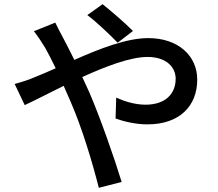

<svg xmlns="http://www.w3.org/2000/svg" viewBox="-20 -839 1040 917"><path d="M542 -635 615 -691C579 -728 504 -792 470 -819L397 -767C439 -736 505 -673 542 -635ZM50 -438 98 -337C142 -357 209 -392 284 -429L317 -354C372 -228 421 -64 452 58L561 30C527 -82 458 -279 407 -397L373 -471C485 -522 602 -567 685 -567C773 -567 819 -519 819 -463C819 -391 770 -339 675 -339C626 -339 576 -354 535 -373L532 -273C570 -259 628 -245 684 -245C838 -245 922 -333 922 -459C922 -571 833 -657 688 -657C584 -657 455 -606 335 -553C316 -591 298 -627 281 -659C271 -677 252 -714 244 -731L142 -690C159 -668 182 -634 195 -612C211 -584 228 -550 246 -513C208 -496 173 -481 140 -468C123 -460 84 -447 50 -438Z"/></svg>

Font: Noto Sans CJK SC Medium
Style: Regular
Weight: 500
Designer: Ryoko NISHIZUKA 西塚涼子 (kana, bopomofo & ideographs); Paul D. Hunt (Latin, Greek & Cyrillic); Sandoll Communications 산돌커뮤니
Foundry: Adobe
Version: Version 2.004;hotconv 1.0.118;makeotfexe 2.5.65603